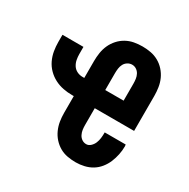

<svg xmlns="http://www.w3.org/2000/svg" viewBox="-128 -644 756 769"><g transform="rotate(30 250.0 -260.0)"><path d="M318 8Q298 8 279 4.5Q260 1 243.5 -8.5Q227 -18 214 -32.5Q201 -47 193 -65Q185 -83 182 -102Q179 -121 179 -140V-218H171Q150 -218 129.5 -222Q109 -226 90.5 -235.5Q72 -245 57 -260Q42 -275 33 -294Q24 -313 20.5 -333.5Q17 -354 17 -375V-408H114V-375Q114 -362 116.5 -349Q119 -336 126 -325Q133 -314 145 -308Q157 -302 171 -302H179V-380Q179 -399 182 -418.5Q185 -438 193 -455.5Q201 -473 214 -487.5Q227 -502 244 -511.5Q261 -521 280 -524.5Q299 -528 319 -528Q338 -528 357 -524.5Q376 -521 393 -511.5Q410 -502 423 -487.5Q436 -473 444 -455.5Q452 -438 455 -418.5Q458 -399 458 -380V-218H276V-140Q276 -129 277.5 -118.5Q279 -108 284 -98Q289 -88 298 -82Q307 -76 318 -76Q329 -76 338 -84.5Q347 -93 351.5 -104Q356 -115 357.5 -127Q359 -139 359 -151V-154H456Q456 -152 456.5 -150Q457 -148 457 -146Q457 -127 453 -107.5Q449 -88 441.5 -70Q434 -52 421.5 -36.5Q409 -21 392.5 -11Q376 -1 356.5 3.5Q337 8 318 8ZM276 -302H361V-380Q361 -391 359.5 -402Q358 -413 353 -422.5Q348 -432 339 -438Q330 -444 319 -444Q308 -444 298.5 -438Q289 -432 284 -422.5Q279 -413 277.5 -402Q276 -391 276 -380Z"/></g></svg>

Font: Iosevka Term Curly
Style: Bold
Weight: 700
Designer: Belleve Invis
Foundry: Belleve Invis
Version: Version 32.3.0